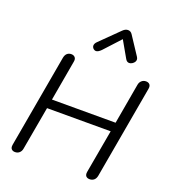

<svg xmlns="http://www.w3.org/2000/svg" viewBox="-173 -1107 1100 1242"><g transform="rotate(20 377.5 -486.0)"><path d="M44 -19Q44 -26 45 -30L158 -670Q162 -690 173.5 -700Q185 -710 202 -710Q216 -710 225 -702Q234 -694 234 -680Q234 -674 233 -670L184 -391H622L671 -670Q674 -688 686.5 -699Q699 -710 716 -710Q730 -710 739 -702.5Q748 -695 748 -680Q748 -674 747 -670L634 -30Q630 -10 618 0Q606 10 589 10Q574 10 565.5 2.5Q557 -5 557 -20Q557 -26 558 -30L611 -328H173L120 -30Q117 -12 105 -1Q93 10 75 10Q61 10 52.5 2.5Q44 -5 44 -19ZM316 -811Q316 -825 330 -839L458 -965Q475 -982 493 -982Q512 -982 523 -965L606 -839Q612 -830 612 -821Q612 -804 593 -791Q582 -784 572 -784Q555 -784 545 -803L481 -915L378 -803Q358 -783 343 -783Q335 -783 326 -790Q316 -800 316 -811Z"/></g></svg>

Font: Kodchasan
Style: Italic
Weight: 400
Italic angle: -10°
Version: Version 1.000; ttfautohint (v1.6)